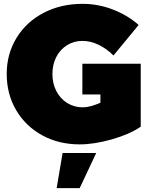

<svg xmlns="http://www.w3.org/2000/svg" viewBox="-20 -736 778 1000"><path d="M409 -404H713V-76Q654 -36 562 -10Q470 16 395 16Q286 16 199.5 -31.5Q113 -79 64 -162.5Q15 -246 15 -351Q15 -455 66 -538.5Q117 -622 207 -669Q297 -716 410 -716Q492 -716 569 -686Q646 -656 702 -606L571 -447Q536 -482 494 -502.5Q452 -523 409 -523Q365 -523 329 -500.5Q293 -478 273 -439Q253 -400 253 -351Q253 -301 273.5 -261.5Q294 -222 330 -199.5Q366 -177 411 -177Q449 -177 503 -201V-244H409ZM306 61H481L395 244H275Z"/></svg>

Font: Gontserrat Black
Style: Regular
Weight: 900
Designer: Julieta Ulanovsky
Foundry: Julieta Ulanovsky
Version: Version 6.001